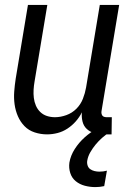

<svg xmlns="http://www.w3.org/2000/svg" viewBox="-20 -540 540 783"><path d="M172 8Q146 8 121.5 0Q97 -8 80 -25.5Q63 -43 53 -66Q43 -89 39.5 -114.5Q36 -140 38 -166.5Q40 -193 44 -219L94 -520H173L121 -208Q118 -191 117 -174Q116 -157 118 -140.5Q120 -124 126.5 -109Q133 -94 144.5 -83Q156 -72 171.5 -67Q187 -62 204 -62Q227 -62 250.5 -70.5Q274 -79 291.5 -96.5Q309 -114 318 -137Q327 -160 331 -183L387 -520H466L394 -87Q393 -82 394 -77Q395 -72 397.5 -68.5Q400 -65 405 -63.5Q410 -62 415 -62H436L435 8H403Q384 8 365.5 3Q347 -2 334 -14Q321 -26 316.5 -44.5Q312 -63 314 -82Q304 -62 289 -45Q274 -28 255 -15.5Q236 -3 214.5 2.5Q193 8 172 8ZM369 223Q347 223 326 217.5Q305 212 289 199Q273 186 266.5 165.5Q260 145 263 123Q268 94 285 67.5Q302 41 325.5 20Q349 -1 376.5 -16Q404 -31 432 -39L426 0Q410 10 396 22.5Q382 35 370 49.5Q358 64 348.5 80.5Q339 97 336 114Q334 124 337 134Q340 144 347.5 149.5Q355 155 365 157.5Q375 160 385 160Q393 160 401 159Q409 158 416 156L405 219Q396 221 387 222Q378 223 369 223Z"/></svg>

Font: Iosevka Fixed
Style: Italic
Weight: 400
Italic angle: -9°
Monospace: yes
Designer: Belleve Invis
Foundry: Belleve Invis
Version: Version 33.2.4